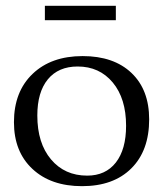

<svg xmlns="http://www.w3.org/2000/svg" viewBox="-20 -618 563 658"><path d="M261.2 20Q154.3 20 91.1 -39.1Q27.8 -98.1 27.8 -199.2Q27.8 -303.7 91.6 -364.7Q155.3 -425.8 263.2 -425.8Q369.6 -425.8 430.4 -368.2Q491.2 -310.5 491.2 -209Q491.2 -101.6 429.9 -40.8Q368.7 20 261.2 20ZM107.9 -222.2Q107.9 -127.4 154.8 -71.8Q201.7 -16.1 278.8 -16.1Q341.8 -16.1 377 -61Q412.1 -106 412.1 -187Q412.1 -280.3 366.5 -335.2Q320.8 -390.1 246.1 -390.1Q180.2 -390.1 144 -346.2Q107.9 -302.2 107.9 -222.2ZM133.8 -548.8V-598.1H377V-548.8Z"/></svg>

Font: Halibut
Style: Regular
Weight: 400
Designer: Matteo Maggi
Foundry: Collletttivo
Version: Version 3.080 | FøM Fix